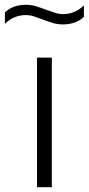

<svg xmlns="http://www.w3.org/2000/svg" viewBox="-62 -782 370 802"><path d="M92.5 0V-541.5H154.5V0ZM200.5 -680Q177.5 -680 156.2 -686.8Q135 -693.5 115.5 -701Q97.5 -708 80.2 -713.5Q63 -719 45.5 -719Q-4 -719 -41.5 -682.5V-730Q-9 -762 46.5 -762Q69.5 -762 90.8 -755.2Q112 -748.5 131.5 -741Q149.5 -734.5 166.8 -728.8Q184 -723 201.5 -723Q251 -723 288.5 -759.5V-712Q256 -680 200.5 -680Z"/></svg>

Font: Encode Sans Exp Lt
Style: Regular
Weight: 300
Width: 7
Designer: Multiple Designers
Foundry: Impallari Type
Version: Version 3.002; ttfautohint (v1.8.3) -l 8 -r 50 -G 200 -x 14 